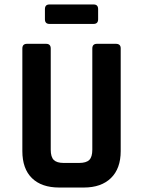

<svg xmlns="http://www.w3.org/2000/svg" viewBox="-20 -839 640 859"><path d="M399 -732H201Q181 -732 181 -753V-798Q181 -819 201 -819H399Q419 -819 419 -798V-753Q419 -732 399 -732ZM414 -643H498Q520 -643 520 -623V-163Q520 -85 476.5 -42.5Q433 0 355 0H245Q166 0 123 -42Q80 -84 80 -163V-622Q80 -643 101 -643H186Q207 -643 207 -622V-169Q207 -137 220.5 -123.5Q234 -110 265 -110H334Q366 -110 379.5 -123.5Q393 -137 393 -169V-622Q393 -643 414 -643Z"/></svg>

Font: RajdhaniMono
Style: Bold
Weight: 700
Monospace: yes
Designer: Satya Rajpurohit, Jyotish Sonowal
Foundry: Indian Type Foundry
Version: Version 1.201;PS 1.0;hotconv 1.0.78;makeotf.lib2.5.61930; tt